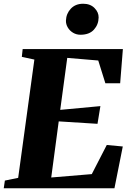

<svg xmlns="http://www.w3.org/2000/svg" viewBox="-34 -1005 700 1025"><path d="M-14 0 -8 -41 63 -55.5 149.5 -687 82.5 -701.5 87 -743H622L607.5 -560.5H528.5L490.5 -682L325 -696L287.5 -418.5L502 -438.5L486.5 -344L279.5 -357L239.5 -57.5L456 -75.5L536 -231L621.5 -223L577 0ZM395.5 -819.5Q374 -819.5 356 -830.2Q338 -841 327.8 -858.5Q317.5 -876 318 -895Q319.5 -932.5 344.2 -958.8Q369 -985 410 -985Q448 -985 470.5 -962.2Q493 -939.5 492.5 -911.5Q492 -874 467.5 -846.8Q443 -819.5 395.5 -819.5Z"/></svg>

Font: Merriweather 60pt Black
Style: Italic
Weight: 900
Italic angle: -7.8°
Version: Version 2.101